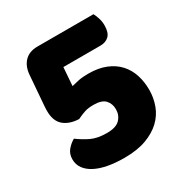

<svg xmlns="http://www.w3.org/2000/svg" viewBox="-148 -724 819 856"><g transform="rotate(-30 261.0 -296.0)"><path d="M250 16Q204 16 166.5 9Q129 2 102 -12Q75 -26 60 -46.5Q45 -67 45 -94Q45 -122 61 -141Q77 -160 97 -171Q125 -150 157 -134.5Q189 -119 238 -119Q285 -119 305 -140Q325 -161 325 -191Q325 -220 307.5 -239Q290 -258 247 -258Q220 -258 202 -252Q184 -246 161 -235Q112 -237 83.5 -261.5Q55 -286 55 -337Q55 -340 55 -344.5Q55 -349 56 -363L68 -515Q71 -558 95 -583Q119 -608 162 -608H450Q456 -597 462 -579Q468 -561 468 -541Q468 -503 451 -487Q434 -471 408 -471H216L209 -377Q228 -382 247.5 -386Q267 -390 297 -390Q349 -390 387 -374.5Q425 -359 449.5 -332Q474 -305 485.5 -269Q497 -233 497 -192Q497 -151 483 -113Q469 -75 439 -46.5Q409 -18 362.5 -1Q316 16 250 16Z"/></g></svg>

Font: Baloo Cyrillic
Style: Regular
Weight: 400
Designer: Ek Type, Denis Ignatov
Foundry: Ek Type
Version: Version 1.50 July 26, 2019